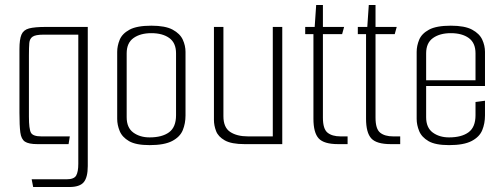

<svg xmlns="http://www.w3.org/2000/svg" viewBox="-20 -578 2020 770"><path d="M113 172 107 141H247Q277 141 285.5 126Q294 111 294 79V-439H154Q123 -439 111 -431Q99 -423 97.5 -405.5Q96 -388 96 -356V-110Q96 -61 104 -46Q112 -31 146 -31H260L255 0H130Q95 0 80 -10Q65 -20 61.5 -47Q58 -74 58 -126V-381Q58 -420 66 -439Q74 -458 96.5 -464Q119 -470 164 -470H332V88Q332 133 316 152.5Q300 172 258 172Z M580 4Q525 4 497.5 -12Q470 -28 460 -52.5Q450 -77 450 -101V-370Q450 -394 460 -418.5Q470 -443 499.5 -459Q529 -475 587 -475Q643 -475 672.5 -459Q702 -443 713 -419Q724 -395 724 -370V-115Q724 -83 713 -56Q702 -29 670.5 -12.5Q639 4 580 4ZM580 -27Q630 -27 658 -47.5Q686 -68 686 -116V-364Q686 -406 659 -425.5Q632 -445 587 -445Q543 -445 515.5 -425.5Q488 -406 488 -364V-108Q488 -66 514.5 -46.5Q541 -27 580 -27Z M961 0Q908 0 881.5 -15Q855 -30 846.5 -52.5Q838 -75 838 -97V-470H876V-112Q876 -67 903 -49Q930 -31 975 -31H1074V-470H1112V0Z M1336 0Q1279 0 1258 -23Q1237 -46 1237 -102V-441H1204V-470H1242L1248 -558H1275V-470H1360L1352 -441H1275V-106Q1275 -61 1293.5 -46Q1312 -31 1346 -31H1374V0Z M1547 0Q1490 0 1469 -23Q1448 -46 1448 -102V-441H1415V-470H1453L1459 -558H1486V-470H1571L1563 -441H1486V-106Q1486 -61 1504.5 -46Q1523 -31 1557 -31H1585V0Z M1781 4Q1726 4 1698.5 -12Q1671 -28 1661 -52.5Q1651 -77 1651 -101V-370Q1651 -394 1661 -418.5Q1671 -443 1700.5 -459Q1730 -475 1788 -475Q1844 -475 1873.5 -459Q1903 -443 1914 -419Q1925 -395 1925 -370V-233H1689V-108Q1689 -66 1715.5 -46.5Q1742 -27 1781 -27Q1831 -27 1859 -47.5Q1887 -68 1887 -116V-169L1925 -174V-115Q1925 -83 1914 -56Q1903 -29 1871.5 -12.5Q1840 4 1781 4ZM1689 -364V-256H1887V-364Q1887 -406 1860 -425.5Q1833 -445 1788 -445Q1744 -445 1716.5 -425.5Q1689 -406 1689 -364Z"/></svg>

Font: Smooch Sans Light
Style: Regular
Weight: 300
Designer: Robert E. Leuschke
Foundry: Robert E. Leuschke
Version: Version 1.010; ttfautohint (v1.8.3)